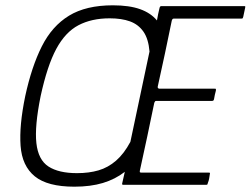

<svg xmlns="http://www.w3.org/2000/svg" viewBox="-20 -696 944 723"><path d="M260 7Q159 7 111 -32Q63 -71 57.5 -147Q52 -223 75 -334Q99 -445 137.5 -521.5Q176 -598 240 -637Q304 -676 405 -676Q467 -676 507.5 -661.5Q548 -647 571 -619Q573 -631 575.5 -643Q578 -655 581 -667Q583 -673 587 -673Q665 -673 743 -673Q821 -673 898 -673Q903 -673 903.5 -672Q904 -671 903 -666Q901 -658 899.5 -649.5Q898 -641 896 -633Q895 -629 894 -627.5Q893 -626 889 -626Q825 -626 762 -626Q699 -626 635 -626Q631 -626 629.5 -624Q628 -622 627 -619Q614 -556 601 -494Q588 -432 574 -370Q573 -367 575 -364.5Q577 -362 580 -362Q633 -362 685 -362Q737 -362 788 -362Q793 -362 793 -361Q793 -360 793 -355Q791 -347 789 -339Q787 -331 786 -323Q785 -319 783.5 -317.5Q782 -316 778 -316Q726 -316 674 -316Q622 -316 569 -316Q565 -316 564 -314.5Q563 -313 561 -309Q548 -245 534.5 -182Q521 -119 507 -55Q506 -51 506.5 -48.5Q507 -46 512 -46Q576 -46 639 -46Q702 -46 765 -46Q770 -46 770.5 -45Q771 -44 770 -39Q769 -32 767.5 -23.5Q766 -15 763 -8Q762 -3 761 -1.5Q760 0 755 0Q677 0 599.5 0Q522 0 444 0Q439 0 440 -5Q443 -16 445 -27Q447 -38 450 -49Q414 -21 367.5 -7Q321 7 260 7ZM270 -44Q315 -44 351 -54.5Q387 -65 417 -91Q447 -117 471 -162L543 -502Q539 -550 520 -577Q501 -604 469.5 -615.5Q438 -627 393 -627Q325 -627 275.5 -601Q226 -575 192 -512Q158 -449 133 -334Q110 -220 117 -157Q124 -94 162.5 -69Q201 -44 270 -44Z"/></svg>

Font: Glory Light
Style: Italic
Weight: 300
Italic angle: -12°
Version: Version 1.011